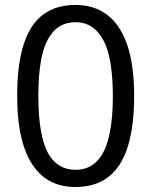

<svg xmlns="http://www.w3.org/2000/svg" viewBox="-20 -745 611 775"><path d="M119.6 -68.4Q49.3 -160.6 49.3 -358.4Q49.3 -581.1 132.3 -667Q188.5 -725.1 284.7 -725.1Q378.9 -725.1 437.5 -662.6Q521.5 -571.3 521.5 -358.4Q521.5 -126.5 431.2 -42.5Q376 9.8 284.7 9.8Q177.7 9.8 119.6 -68.4ZM388.7 -116.2Q435.5 -187 435.5 -358.4Q435.5 -543.9 378.4 -610.8Q343.8 -655.3 284.7 -655.3Q219.2 -655.3 184.1 -603Q158.7 -567.9 146.7 -507.1Q134.8 -446.3 134.8 -358.4Q134.8 -191.4 177.7 -120.6Q214.8 -59.6 284.7 -59.6Q352.1 -59.6 388.7 -116.2Z"/></svg>

Font: Viking Open Sans
Style: Regular
Weight: 400
Foundry: Ascender Corporation
Version: Version 2.001